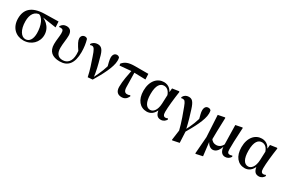

<svg xmlns="http://www.w3.org/2000/svg" viewBox="109 -1755 4687 3173"><g transform="rotate(30 2453.0 -169.0)"><path d="M294.5 16.2C445.4 16.2 555.4 -94.8 555.4 -235.7C555.4 -390.9 424.9 -483.1 304.9 -504.5L283.2 -495.5C384 -489 434.7 -337.8 434.7 -199.6C434.7 -85.8 389.9 -18.7 314.2 -18.7C238.1 -18.7 168.9 -111 168.9 -277.8C168.9 -406.4 221.1 -494 336.9 -493.5L363.8 -480.3L651.7 -437.5L645.6 -546.6L382.5 -541.4C140.1 -535.7 40.2 -431.5 40.2 -257.1C40.2 -85.5 151.1 16.2 294.5 16.2Z M988.5 16.2C1142 16.2 1228.6 -79.3 1228.6 -297.8C1228.6 -384.6 1216.8 -463.5 1196.6 -531.4C1185.2 -545 1171.3 -551.9 1150.3 -551.9C1112 -551.9 1080.2 -524 1080.2 -479.1C1080.2 -436.7 1105.3 -383.8 1183.9 -270.9L1181.8 -361.2L1162.4 -362.1C1170.2 -318.4 1175.4 -268.8 1175.4 -228.2C1175.4 -88.2 1109.4 -26.4 1019.1 -26.4C928.8 -26.4 889.2 -88.4 889.2 -185.4C889.2 -272.4 907.5 -350.4 907.5 -425.8C907.5 -502.9 873.6 -548.2 802.5 -548.2C755.1 -548.2 722.4 -528.6 694.8 -486.5L701.3 -471.5C709.3 -474.2 718.1 -474.5 727.7 -474.5C770.9 -474.5 783.9 -456.5 783.9 -397.3C783.9 -336.4 767.9 -267 767.9 -186.6C767.9 -48.8 848.1 16.2 988.5 16.2Z M1523.4 10.4 1614.4 2.8C1707.8 -152.1 1814.8 -348.3 1814.8 -471.2C1814.8 -495.9 1813.8 -510.9 1808.6 -530.7C1794.6 -545.7 1781.7 -552.7 1760 -552.7C1714.2 -552.7 1689.3 -515.4 1689.3 -462C1689.3 -421.2 1706 -354.8 1733.2 -256.3L1743.6 -415.3C1716 -271.3 1670.4 -169.7 1602.6 -33.3L1595.1 -18.2H1613.2C1599.8 -143.1 1568.7 -263.1 1540.2 -362.4C1507.6 -502.7 1469.7 -547.7 1395.9 -547.7C1350.2 -547.7 1304.8 -525.9 1283.2 -484.7L1291.9 -469.1C1301.9 -474.1 1313.5 -477.1 1327.3 -477.1C1364.6 -477.1 1386.7 -435.8 1423.4 -325.6C1457.3 -225.6 1497.5 -117 1523.4 10.4Z M1882.6 -419.9 2117.7 -441 2368.3 -434.4 2363.4 -539.4H2113.8C1988.8 -539.4 1927.5 -515.1 1875.9 -452.5ZM2169.7 16.2C2229.2 16.2 2264.2 -11.3 2291 -66.6L2281.8 -84.6C2265 -75.6 2248 -71.3 2226.5 -71.3C2186.6 -71.3 2162.1 -95.3 2159.4 -165.9L2153.7 -459.8H2100.8C2080.8 -356.6 2052.8 -227.3 2052.8 -114.6C2052.8 -20 2101.2 16.2 2169.7 16.2Z M2648.3 15.5C2716.8 15.5 2785.4 -21.6 2820.4 -128.7L2805.4 -127.3C2816.7 -24.9 2850.5 16.2 2918.5 16.2C2967.3 16.2 3005 -12.8 3021.7 -49.4L3010 -64.5C2998.2 -58 2987.2 -52.7 2969.7 -52.7C2935.5 -52.7 2918.2 -76.4 2918.2 -135.4C2918.2 -229 2935.7 -388.7 2957.4 -536.5L2947.4 -545L2823.1 -526.6L2813.6 -428L2805.8 -227.4C2799 -90.4 2738.7 -37.6 2685.5 -37.6C2611.2 -37.6 2561.2 -108.9 2561.2 -269.8C2561.2 -440.9 2619 -499.9 2688.4 -499.9C2746.5 -499.9 2799.2 -460.9 2823.2 -353.7L2844.5 -381.8H2838C2818.2 -490.5 2751.2 -551.9 2658.1 -551.9C2535.5 -551.9 2432.2 -448.8 2432.2 -259.4C2432.2 -86.1 2522 15.5 2648.3 15.5Z M3246.4 208.9 3255.4 215.7 3382.6 189.3 3371.3 -47.4 3364.6 -49.8C3335.5 -182.4 3299 -302.3 3272.8 -383.5C3229.4 -523.4 3192.4 -546.2 3133.3 -546.2C3086.5 -546.2 3048.9 -522.2 3028.5 -479.4L3034.3 -462.3C3043.1 -465.8 3051.4 -467.1 3059.1 -467.1C3098.2 -467.1 3112.4 -455.9 3146.5 -365.4C3178.8 -276.1 3235.4 -138 3279.8 44.3L3280.7 -41ZM3361.2 0.1C3452.4 -153.9 3560.5 -348.1 3560.5 -471.2C3560.5 -495.2 3559.5 -509.4 3554.6 -530C3540.3 -545 3527.7 -551.9 3504 -551.9C3460.2 -551.9 3434.3 -518.1 3434.3 -461.3C3434.3 -421.3 3445.3 -387 3478.5 -257.3L3486 -407.8C3457.7 -268 3413.7 -164.3 3340.8 -26.4Z M3692.6 209.1 3701.4 215.4 3827.4 188.3 3794.6 -84.9 3818.9 -108.5C3818.9 -216.6 3821.7 -315.8 3829.2 -543.7L3821.4 -550.4L3695 -525.4L3717.8 -112.8ZM4146 16.2C4192.7 16.2 4227.1 -8.2 4249.9 -45.1L4239.3 -64.5C4227.4 -58.2 4215.2 -53.4 4198.1 -53.4C4164.1 -53.4 4146.6 -68.4 4146.6 -129.6C4146.4 -202.8 4147.3 -305.4 4161.9 -543.7L4154.6 -550.4L4030.5 -525.4L4038.9 -132.1V-128.4C4044.2 -35.5 4081.1 16.2 4146 16.2ZM3908.1 16.2C3978.6 16.2 4025.7 -50.6 4051.2 -156.5H4054.7L4043.1 -169.2C4012.1 -104.4 3967.9 -80.9 3918.2 -80.9C3873.7 -80.9 3838.7 -99.2 3808.5 -148.8L3780.8 -96.3H3783.6C3808 -32.6 3854 16.2 3908.1 16.2Z M4517.3 15.5C4585.8 15.5 4654.4 -21.6 4689.4 -128.7L4674.4 -127.3C4685.7 -24.9 4719.5 16.2 4787.5 16.2C4836.3 16.2 4874 -12.8 4890.7 -49.4L4879 -64.5C4867.2 -58 4856.2 -52.7 4838.7 -52.7C4804.5 -52.7 4787.2 -76.4 4787.2 -135.4C4787.2 -229 4804.7 -388.7 4826.4 -536.5L4816.4 -545L4692.1 -526.6L4682.6 -428L4674.8 -227.4C4668 -90.4 4607.7 -37.6 4554.5 -37.6C4480.2 -37.6 4430.2 -108.9 4430.2 -269.8C4430.2 -440.9 4488 -499.9 4557.4 -499.9C4615.5 -499.9 4668.2 -460.9 4692.2 -353.7L4713.5 -381.8H4707C4687.2 -490.5 4620.2 -551.9 4527.1 -551.9C4404.5 -551.9 4301.2 -448.8 4301.2 -259.4C4301.2 -86.1 4391 15.5 4517.3 15.5Z"/></g></svg>

Font: Source Han Serif TW VF
Style: Regular
Weight: 250
Designer: Ryoko NISHIZUKA 西塚涼子 (kana & ideographs); Frank Grießhammer (Latin, Greek & Cyrillic); Wenlong ZHANG 张文龙 (bopomofo); San
Foundry: Adobe
Version: Version 2.002;hotconv 1.1.0;makeotfexe 2.6.0